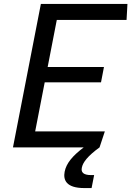

<svg xmlns="http://www.w3.org/2000/svg" viewBox="-20 -750 668 977"><path d="M46 0H406C348.5 43.5 317.5 81 309 123.5C301 165.5 316 207 409.5 207H446L459 141H444.5C403 141 391.5 126 396.5 103C401.5 76.5 426 44 486.5 0L513.5 -81.5H159L207.5 -331H494L509 -409H222.5L269 -648.5H624L628.5 -730H188Z"/></svg>

Font: Monaspace Argon
Style: Italic
Weight: 400
Italic angle: -11°
Designer: Riley Cran & the Lettermatic Team
Foundry: Lettermatic
Version: Version 1.101 (Monaspace Argon)